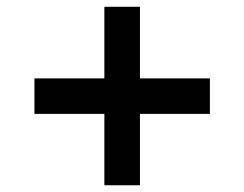

<svg xmlns="http://www.w3.org/2000/svg" viewBox="-20 -549 724 569"><path d="M289.3 0V-211.5H82V-316.7H289.3V-528.9H394.7V-316.7H602V-211.5H394.7V0Z"/></svg>

Font: Archivo SemiBold SemiExpanded
Style: Regular
Weight: 600
Width: 6
Version: Version 2.001